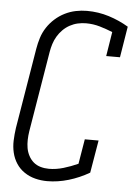

<svg xmlns="http://www.w3.org/2000/svg" viewBox="-53 -784 582 833"><g transform="rotate(5 237.5 -367.5)"><path d="M184 8Q157 8 131.5 1.5Q106 -5 84.5 -19.5Q63 -34 49 -55.5Q35 -77 29 -102.5Q23 -128 24 -155Q25 -182 29 -210L87 -560Q91 -584 98.5 -608Q106 -632 120 -653.5Q134 -675 153.5 -692.5Q173 -710 196 -721.5Q219 -733 243.5 -738Q268 -743 292 -743Q342 -743 388 -728.5Q434 -714 474 -690L452 -555H392L409 -661Q382 -672 353 -680.5Q324 -689 293 -689Q275 -689 257 -685Q239 -681 222.5 -672Q206 -663 192.5 -649.5Q179 -636 169.5 -620Q160 -604 154.5 -586.5Q149 -569 146 -551L88 -201Q85 -182 84.5 -163.5Q84 -145 87 -127.5Q90 -110 98.5 -94Q107 -78 120 -67Q133 -56 150.5 -51Q168 -46 187 -46Q218 -46 250 -55.5Q282 -65 313 -79L331 -187H391L367 -45Q324 -20 277 -6Q230 8 184 8Z"/></g></svg>

Font: Iosevka QP Light
Style: Italic
Weight: 300
Italic angle: -9°
Designer: Belleve Invis
Foundry: Belleve Invis
Version: Version 20.0.0; ttfautohint (v1.8.4)